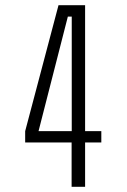

<svg xmlns="http://www.w3.org/2000/svg" viewBox="-20 -720 490 740"><path d="M370.5 -214.5V-171H308V0H256V-171H77V-214.5L205.5 -700H308V-214.5ZM256.5 -656H241.5L128.5 -214.5H256.5Z"/></svg>

Font: League Mono Condensed UltraLight
Style: Regular
Weight: 200
Width: 1
Designer: Tyler Finck
Foundry: The League of Moveable Type / Tyler Finck
Version: Version 2.210